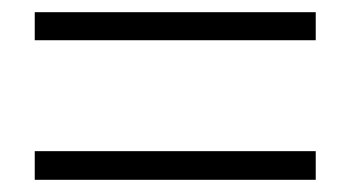

<svg xmlns="http://www.w3.org/2000/svg" viewBox="-20 -523 575 315"><path d="M37 -457H498V-503H37ZM37 -228H498V-275H37Z"/></svg>

Font: Noto Sans CJK SC Light
Style: Regular
Weight: 300
Designer: Ryoko NISHIZUKA 西塚涼子 (kana, bopomofo & ideographs); Paul D. Hunt (Latin, Greek & Cyrillic); Sandoll Communications 산돌커뮤니
Foundry: Adobe
Version: Version 2.004;hotconv 1.0.118;makeotfexe 2.5.65603